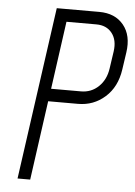

<svg xmlns="http://www.w3.org/2000/svg" viewBox="-53 -791 587 832"><g transform="rotate(5 240.0 -375.0)"><path d="M55 0 160 -750H345Q414 -750 451 -704.8Q488 -659.5 477 -585L466 -510Q455 -433.5 405.2 -389.2Q355.5 -345 288 -345H158L110 0ZM166 -400H296Q340.5 -400 372.2 -430.2Q404 -460.5 411 -510L422 -585Q429 -634.5 405.2 -664.8Q381.5 -695 337 -695H207Z"/></g></svg>

Font: Mohave Light Light
Style: Italic
Weight: 300
Italic angle: -8°
Version: Version 2.003